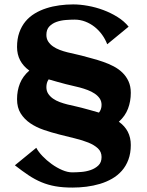

<svg xmlns="http://www.w3.org/2000/svg" viewBox="-20 -783 660 863"><path d="M567.9 -131.3Q567.9 -94.2 557.1 -65.4Q546.4 -36.6 527.6 -15.4Q508.8 5.9 483.6 20.3Q458.5 34.7 429.2 43.5Q399.9 52.2 368.4 56.2Q336.9 60.1 305.7 60.1Q262.2 60.1 229 54.2Q195.8 48.3 166.5 36.1Q137.2 23.9 108.9 5.1Q80.6 -13.7 46.9 -40L143.1 -118.7Q152.3 -101.1 170.9 -81.5Q189.5 -62 212.2 -45.7Q234.9 -29.3 259.3 -18.8Q283.7 -8.3 304.2 -8.3Q321.8 -8.3 344.5 -10Q367.2 -11.7 387.7 -18.8Q408.2 -25.9 422.4 -39.6Q436.5 -53.2 436.5 -77.1Q436.5 -100.6 420.2 -116Q403.8 -131.3 377.2 -142.1Q350.6 -152.8 316.4 -161.1Q282.2 -169.4 246.6 -178.5Q210.9 -187.5 176.8 -199.2Q142.6 -210.9 116 -229Q89.4 -247.1 73 -273.2Q56.6 -299.3 56.6 -337.4Q56.6 -375.5 69.6 -408Q82.5 -440.4 111.8 -465.8Q56.6 -505.4 56.6 -571.8Q56.6 -608.4 66.7 -636.7Q76.7 -665 94.2 -686.3Q111.8 -707.5 136 -722.2Q160.2 -736.8 188.2 -745.8Q216.3 -754.9 247.1 -759Q277.8 -763.2 309.1 -763.2Q339.8 -763.2 375.2 -756.8Q410.6 -750.5 444.6 -737.8Q478.5 -725.1 508.3 -706.5Q538.1 -688 558.1 -663.1L461.9 -584Q453.6 -606.4 439 -626.7Q424.3 -647 405.3 -662.1Q386.2 -677.2 363.3 -686Q340.3 -694.8 315.4 -694.8Q297.9 -694.8 275.6 -693.1Q253.4 -691.4 234.1 -684.6Q214.8 -677.7 201.7 -664.1Q188.5 -650.4 188.5 -626Q188.5 -608.9 196.8 -596.2Q205.1 -583.5 218.5 -574.2Q231.9 -564.9 248.8 -558.6Q265.6 -552.2 283.2 -547.9Q300.8 -543.5 317.4 -540Q334 -536.6 346.2 -533.2Q368.7 -526.9 393.8 -520.3Q418.9 -513.7 443.6 -505.1Q468.3 -496.6 490.7 -484.9Q513.2 -473.1 530.3 -456.5Q547.4 -439.9 557.6 -417.7Q567.9 -395.5 567.9 -365.7Q567.9 -327.6 555.4 -294.7Q543 -261.7 514.2 -235.8Q567.9 -197.8 567.9 -131.3ZM436.5 -311.5Q436.5 -328.1 428 -340.6Q419.4 -353 405.5 -362.3Q391.6 -371.6 374.3 -378.2Q356.9 -384.8 339.1 -389.6Q321.3 -394.5 304.7 -397.9Q288.1 -401.4 275.9 -404.8Q256.3 -410.2 237.1 -415.3Q217.8 -420.4 198.7 -426.3Q193.4 -418.9 190.9 -409.9Q188.5 -400.9 188.5 -391.6Q188.5 -374 196.8 -361.6Q205.1 -349.1 218.3 -339.8Q231.4 -330.6 248.5 -324.2Q265.6 -317.9 283.2 -313.5Q300.8 -309.1 317.4 -305.7Q334 -302.2 346.2 -298.8Q366.2 -293.5 385.7 -288.1Q405.3 -282.7 424.8 -276.9Q436.5 -291.5 436.5 -311.5Z"/></svg>

Font: Aclonica
Style: Regular
Weight: 400
Version: Version 1.001